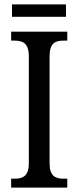

<svg xmlns="http://www.w3.org/2000/svg" viewBox="-20 -859 358 879"><path d="M35 -782H282V-839H35ZM31 0H288V-41H271C234 -41 207 -52 207 -112V-601C207 -662 233 -673 271 -673H288V-714H31V-673H48C83 -673 112 -662 112 -601V-111C112 -52 83 -41 48 -41H31Z"/></svg>

Font: Noto Serif Lao Condensed
Style: Regular
Weight: 400
Width: 3
Designer: Monotype Design Team
Foundry: Monotype Imaging Inc.
Version: Version 2.003